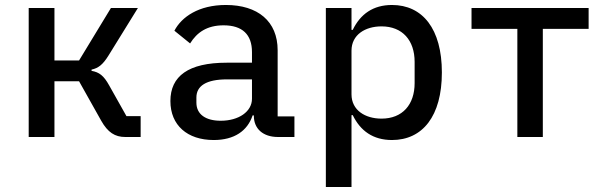

<svg xmlns="http://www.w3.org/2000/svg" viewBox="-20 -548 2441 768"><path d="M94.8 0H197.8V-223H296.2L384.9 -65C411.2 -18.5 439.6 0 481.2 0H542.6V-83.5H485.8L416.5 -206.7C394.9 -245.7 376.8 -259.2 346.2 -264.6V-269.5C373.2 -275.6 391 -288.7 414.1 -326L531.6 -516H423.7L296.2 -306.1H197.8V-516H94.8Z M1092.3 0H1157.7V-82.4H1090.6V-346.9C1090.6 -463.1 1011 -528.1 883.5 -528.1C775.2 -528.1 706.3 -480.5 677.6 -425.1L740.4 -374.3C767.8 -418.3 807.9 -446.7 874.3 -446.7C949.2 -446.7 987.9 -410.2 987.9 -339.5V-297.2H886.7C733.3 -297.2 661.6 -243.3 661.6 -143.8C661.6 -46.9 729.4 12.1 834.9 12.1C917.3 12.1 969.8 -24.5 990.4 -86.3H995.4V-84.5C995.4 -33.4 1031.6 0 1092.3 0ZM765.6 -137.4V-158C765.6 -204.5 805 -230.5 888.1 -230.5H987.9V-153.1C987.9 -101.6 935 -65 862.9 -65C803.3 -65 765.6 -90.2 765.6 -137.4Z M1283.4 199.9H1386V-87.4H1391C1421.5 -24.5 1472.3 12.1 1547.9 12.1C1670.1 12.1 1747.5 -83.1 1747.5 -258.2C1747.5 -432.9 1670.1 -528.1 1547.9 -528.1C1472.3 -528.1 1421.5 -491.5 1391 -428.6H1386V-516H1283.4ZM1386 -170.8V-345.2C1386 -409.4 1441.4 -442.5 1506 -442.5C1589.8 -442.5 1638.5 -386.7 1638.5 -300.4V-215.6C1638.5 -129.3 1589.8 -73.5 1506 -73.5C1441.4 -73.5 1386 -106.5 1386 -170.8Z M2049.4 0H2151.3V-432.5H2334.5V-516H1866.1V-432.5H2049.4Z"/></svg>

Font: Margiela Mono Medium
Style: Regular
Weight: 500
Designer: Mike Abbink, Paul van der Laan, Pieter van Rosmalen
Foundry: Bold Monday
Version: Version 2.003 2021